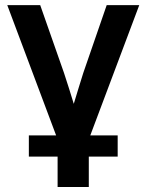

<svg xmlns="http://www.w3.org/2000/svg" viewBox="-20 -536 580 760"><path d="M208 204.1V15.6L8.8 -515.6H139.2L233.4 -247.1Q243.7 -216.3 253.2 -185.8Q262.7 -155.3 272 -125Q281.2 -155.3 290.5 -185.8Q299.8 -216.3 309.6 -247.1L402.3 -515.6H531.2L331.5 15.6V204.1ZM94.2 84V0H445.8V84Z"/></svg>

Font: Inter Display SemiBold
Style: Regular
Weight: 600
Designer: Rasmus Andersson
Foundry: rsms
Version: Version 4.001;git-9221beed3